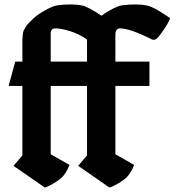

<svg xmlns="http://www.w3.org/2000/svg" viewBox="-20 -843 807 867"><path d="M293.9 -98.1Q276.9 -55.2 252.9 -36.1Q234.9 -22 217 -12Q199.2 -2 190.4 1L182.1 3.9Q158.7 -12.7 111.6 -45.2Q64.5 -77.6 41 -94.2Q54.7 -109.9 81.1 -141.1V-455.1H19L48.8 -564.9H81.1V-633.8Q81.1 -656.7 81.1 -664.6Q81.1 -672.4 82.8 -686.3Q84.5 -700.2 86.7 -704.8Q88.9 -709.5 95.2 -720Q101.6 -730.5 108.9 -738Q116.2 -745.6 129.9 -758.8Q148.9 -777.3 184.6 -796.9Q220.2 -816.4 237.8 -818.8Q306.6 -827.6 352.1 -817.9Q377.4 -812.5 438.5 -772Q460 -788.6 487.8 -802.7Q515.6 -816.9 529.8 -818.8Q598.6 -827.6 644 -817.9Q659.2 -814.9 680.2 -803.7Q701.2 -792.5 723.4 -777.6Q745.6 -762.7 748 -761.2Q743.7 -742.2 706.1 -689.9Q693.4 -671.9 684.3 -666.3Q675.3 -660.6 666 -665Q567.4 -714.8 521 -714.8Q511.2 -714.8 506.1 -706.8Q501 -698.7 501 -689V-564.9H654.8V-455.1H501V-146.5L585.9 -98.1Q568.8 -55.2 544.9 -36.1Q526.9 -22 509 -12Q491.2 -2 482.4 1L474.1 3.9Q450.7 -12.7 403.6 -45.2Q356.4 -77.6 333 -94.2Q346.7 -109.9 373 -141.1V-455.1H209V-146.5ZM373 -665Q335.4 -690.4 295.9 -702.6Q256.3 -714.8 229 -714.8Q220.7 -714.8 214.8 -709.5Q209 -704.1 209 -695.8V-564.9H373V-633.8Z"/></svg>

Font: KJV1611
Style: Regular
Weight: 400
Version: Version 3.6.1